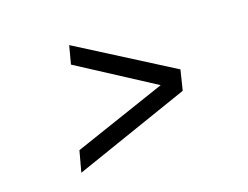

<svg xmlns="http://www.w3.org/2000/svg" viewBox="-63 -585 746 577"><g transform="rotate(-15 310.0 -297.0)"><path d="M138 -174 494 -330 484 -266 126 -107ZM180 -429 190 -487 494 -330 484 -268Z"/></g></svg>

Font: Oak Sans Light Italic
Style: Regular
Weight: 400
Italic angle: -9.5°
Foundry: Erik Kennedy, Walven
Version: Version 1.000;Glyphs 3.1.2 (3151)